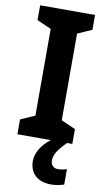

<svg xmlns="http://www.w3.org/2000/svg" viewBox="-103 -762 572 1047"><g transform="rotate(10 183.0 -238.0)"><path d="M241 108C241 74 262 44 306 0H335V-82L256 -117V-597L335 -632V-714H31V-632L110 -597V-117L31 -82V0H216C169 36 139 82 139 129C139 194 182 238 258 238C289 238 311 232 330 226V140C318 145 301 149 281 149C257 149 241 134 241 108Z"/></g></svg>

Font: Noto Sans Arabic UI SmCn
Style: Bold
Weight: 700
Width: 4
Designer: Monotype Design Team, Nadine Chahine and Nizar Qandah
Foundry: Monotype Imaging Inc.
Version: Version 2.010